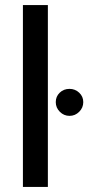

<svg xmlns="http://www.w3.org/2000/svg" viewBox="-20 -734 366 754"><path d="M70 -714H168V0H70ZM199 -333Q199 -355 214.5 -370Q230 -385 253 -385Q275 -385 291 -370Q307 -355 307 -333Q307 -311 291 -295Q275 -279 253 -279Q231 -279 215 -295Q199 -311 199 -333Z"/></svg>

Font: AF Albert Sans Medium
Style: Regular
Weight: 500
Designer: Andreas Rasmussen
Foundry: a.Foundry
Version: Version 1.300;Glyphs 3.2 (3231)